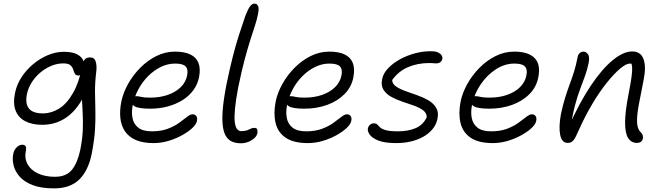

<svg xmlns="http://www.w3.org/2000/svg" viewBox="-20 -780 3654 1060"><path d="M278 260Q207 260 160.5 242Q114 224 88.5 195Q63 166 55 133Q47 100 53 71Q56 50 71 34.5Q86 19 103 19Q116 19 121 27Q126 35 123 51Q114 94 132.5 127Q151 160 190.5 178Q230 196 283 196Q346 196 377 157.5Q408 119 423 48Q435 -12 437 -61.5Q439 -111 436.5 -155Q434 -199 432 -241Q430 -283 435 -328L469 -313Q450 -256 423.5 -214.5Q397 -173 364.5 -145.5Q332 -118 294 -104.5Q256 -91 214 -91Q157 -91 119 -111Q81 -131 66 -170Q51 -209 63 -267Q72 -312 98 -352.5Q124 -393 162 -425Q200 -457 244 -475.5Q288 -494 332 -494Q381 -494 407 -479.5Q433 -465 441 -443Q449 -421 444 -397Q442 -387 432.5 -375Q423 -363 414 -363Q399 -363 393.5 -373Q388 -383 384 -396.5Q380 -410 368.5 -420Q357 -430 330 -430Q295 -430 262 -416Q229 -402 201.5 -378.5Q174 -355 155 -325Q136 -295 129 -262Q118 -210 139 -182Q160 -154 217 -154Q263 -154 305.5 -180Q348 -206 382.5 -265.5Q417 -325 437 -424Q440 -444 449.5 -453.5Q459 -463 478 -463Q501 -463 508 -441Q515 -419 512 -390Q504 -325 504.5 -273Q505 -221 506.5 -171.5Q508 -122 504.5 -64.5Q501 -7 486 71Q467 163 417 211.5Q367 260 278 260Z M828 10Q769 10 730 -7Q691 -24 670 -55Q649 -86 644.5 -128Q640 -170 650 -220Q660 -268 687 -316.5Q714 -365 754 -405.5Q794 -446 843 -470.5Q892 -495 946 -495Q998 -495 1030.5 -479.5Q1063 -464 1075.5 -433Q1088 -402 1079 -354Q1071 -314 1047 -281.5Q1023 -249 986.5 -226.5Q950 -204 905 -192Q860 -180 809 -180Q742 -180 721 -194.5Q700 -209 703 -227Q705 -238 712 -243.5Q719 -249 733 -249Q744 -249 760 -245Q776 -241 809 -241Q864 -241 907.5 -256.5Q951 -272 978.5 -299.5Q1006 -327 1013 -363Q1020 -396 1005.5 -412.5Q991 -429 947 -429Q906 -429 868 -410.5Q830 -392 798 -360Q766 -328 744 -287Q722 -246 713 -201Q705 -161 711.5 -128Q718 -95 743.5 -75Q769 -55 818 -55Q869 -55 906 -69Q943 -83 969 -102Q995 -121 1013 -135Q1031 -149 1043 -149Q1057 -149 1064 -139Q1071 -129 1067 -111Q1063 -93 1041 -72.5Q1019 -52 984.5 -33Q950 -14 909.5 -2Q869 10 828 10Z M1310 11Q1287 11 1266.5 4Q1246 -3 1231.5 -22Q1217 -41 1211 -77.5Q1205 -114 1209.5 -172.5Q1214 -231 1231 -317Q1249 -404 1265.5 -468.5Q1282 -533 1299 -586Q1316 -639 1334 -691Q1349 -730 1360.5 -745Q1372 -760 1385 -760Q1399 -760 1405 -746.5Q1411 -733 1404 -701Q1399 -674 1388.5 -641.5Q1378 -609 1363.5 -564Q1349 -519 1331.5 -454.5Q1314 -390 1295 -297Q1282 -228 1277.5 -182Q1273 -136 1276 -108Q1279 -80 1288.5 -68Q1298 -56 1311 -56Q1332 -56 1344 -60.5Q1356 -65 1364.5 -69.5Q1373 -74 1383 -74Q1397 -74 1400 -66Q1403 -58 1401 -45Q1397 -23 1369.5 -6Q1342 11 1310 11Z M1680 10Q1601 10 1557.5 -19.5Q1514 -49 1501.5 -101Q1489 -153 1502 -220Q1512 -268 1539 -316.5Q1566 -365 1606 -405.5Q1646 -446 1695 -470.5Q1744 -495 1798 -495Q1850 -495 1882.5 -479.5Q1915 -464 1927.5 -433Q1940 -402 1931 -354Q1921 -300 1882.5 -261Q1844 -222 1786.5 -201Q1729 -180 1661 -180Q1594 -180 1573 -194.5Q1552 -209 1555 -227Q1557 -238 1564 -243.5Q1571 -249 1585 -249Q1596 -249 1612 -245Q1628 -241 1661 -241Q1716 -241 1759.5 -256.5Q1803 -272 1830.5 -299.5Q1858 -327 1865 -363Q1872 -396 1857.5 -412.5Q1843 -429 1799 -429Q1758 -429 1720 -410.5Q1682 -392 1650 -360Q1618 -328 1596 -287Q1574 -246 1565 -201Q1557 -161 1563.5 -128Q1570 -95 1595.5 -75Q1621 -55 1670 -55Q1721 -55 1758 -69Q1795 -83 1821 -102Q1847 -121 1865 -135Q1883 -149 1895 -149Q1909 -149 1916 -139Q1923 -129 1919 -111Q1915 -93 1893 -72.5Q1871 -52 1836.5 -33Q1802 -14 1761.5 -2Q1721 10 1680 10Z M2168 10Q2104 10 2069 -4Q2034 -18 2021 -37Q2008 -56 2011 -70Q2013 -82 2022 -90.5Q2031 -99 2043 -99Q2057 -99 2063 -92.5Q2069 -86 2078 -77Q2087 -68 2109.5 -61.5Q2132 -55 2177 -55Q2233 -55 2274.5 -72.5Q2316 -90 2336 -133Q2336 -156 2316 -171Q2296 -186 2265 -197Q2234 -208 2201 -219Q2168 -230 2140 -245.5Q2112 -261 2097 -284.5Q2082 -308 2090 -344Q2096 -375 2122.5 -403Q2149 -431 2188 -452.5Q2227 -474 2272.5 -486Q2318 -498 2361 -497Q2385 -497 2398.5 -490.5Q2412 -484 2418 -474.5Q2424 -465 2422 -455Q2420 -444 2411 -437Q2402 -430 2387 -430Q2384 -430 2379 -430.5Q2374 -431 2366.5 -431.5Q2359 -432 2350 -432Q2286 -432 2233 -409.5Q2180 -387 2145 -338Q2146 -317 2166 -303Q2186 -289 2217.5 -277.5Q2249 -266 2282.5 -254.5Q2316 -243 2344.5 -226.5Q2373 -210 2388 -185Q2403 -160 2395 -123Q2388 -91 2367 -66Q2346 -41 2315 -24Q2284 -7 2246.5 1.5Q2209 10 2168 10Z M2701 10Q2622 10 2578.5 -19.5Q2535 -49 2522.5 -101Q2510 -153 2523 -220Q2533 -268 2560 -316.5Q2587 -365 2627 -405.5Q2667 -446 2716 -470.5Q2765 -495 2819 -495Q2896 -495 2931 -460Q2966 -425 2952 -354Q2942 -300 2903.5 -261Q2865 -222 2807.5 -201Q2750 -180 2682 -180Q2615 -180 2594 -194.5Q2573 -209 2576 -227Q2578 -238 2585 -243.5Q2592 -249 2606 -249Q2617 -249 2633 -245Q2649 -241 2682 -241Q2737 -241 2780.5 -256.5Q2824 -272 2851.5 -299.5Q2879 -327 2886 -363Q2893 -396 2878.5 -412.5Q2864 -429 2820 -429Q2766 -429 2717 -397Q2668 -365 2633 -313Q2598 -261 2586 -201Q2578 -161 2584.5 -128Q2591 -95 2616.5 -75Q2642 -55 2691 -55Q2742 -55 2779 -69Q2816 -83 2842 -102Q2868 -121 2886 -135Q2904 -149 2916 -149Q2930 -149 2937 -139Q2944 -129 2940 -111Q2936 -93 2914 -72.5Q2892 -52 2857.5 -33Q2823 -14 2782.5 -2Q2742 10 2701 10Z M3496 9Q3466 9 3448.5 -17Q3431 -43 3431 -103.5Q3431 -164 3451 -265Q3462 -321 3466.5 -354.5Q3471 -388 3470 -406.5Q3469 -425 3463 -436Q3457 -447 3447 -459Q3466 -461 3477.5 -454.5Q3489 -448 3493.5 -433.5Q3498 -419 3494 -396Q3487 -416 3479 -422.5Q3471 -429 3457 -429Q3437 -429 3404 -401.5Q3371 -374 3331.5 -325Q3292 -276 3252 -209.5Q3212 -143 3177 -65Q3158 -20 3146 -5.5Q3134 9 3115 9Q3081 9 3072.5 -36Q3064 -81 3077 -151Q3088 -202 3100 -240.5Q3112 -279 3124.5 -312.5Q3137 -346 3148.5 -382Q3160 -418 3169 -465Q3171 -478 3180 -486.5Q3189 -495 3202 -495Q3215 -495 3226 -480.5Q3237 -466 3229 -429Q3222 -395 3210 -361.5Q3198 -328 3183 -288.5Q3168 -249 3154.5 -198.5Q3141 -148 3131 -81L3117 -74Q3178 -212 3241 -306Q3304 -400 3363 -448Q3422 -496 3470 -496Q3517 -496 3532.5 -454.5Q3548 -413 3534 -342Q3518 -262 3507 -203.5Q3496 -145 3497 -107Q3498 -69 3517 -50Q3525 -43 3528 -34Q3531 -25 3529 -14Q3527 -4 3518.5 2.5Q3510 9 3496 9Z"/></svg>

Font: Shantell Sans Light
Style: Italic
Weight: 300
Italic angle: -11°
Designer: Stephen Nixon, Anya Danilova, Shantell Martin
Foundry: Arrow Type
Version: Version 1.008;[ac192a2d6]